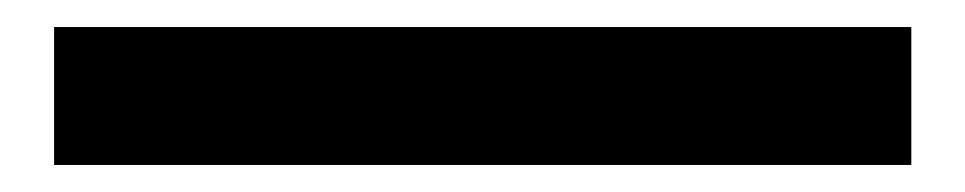

<svg xmlns="http://www.w3.org/2000/svg" viewBox="-20 -121 714 142"><path d="M20 1V-101H654V1Z"/></svg>

Font: Exo
Style: DemiBold
Weight: 600
Designer: Natanael Gama
Version: Version 1.00